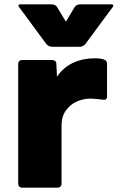

<svg xmlns="http://www.w3.org/2000/svg" viewBox="-20 -824 543 886"><path d="M64 24V-530Q64 -538 69 -542.5Q74 -547 82 -547H221Q229 -547 234.5 -542.5Q240 -538 240 -530L243 -470Q272 -513 317 -534Q362 -555 416 -555Q443 -555 458 -550Q474 -545 474 -530V-378Q474 -370 468.5 -366Q463 -362 454 -364Q414 -369 397 -369Q365 -369 334.5 -355.5Q304 -342 284 -314Q264 -286 264 -245V24Q264 32 259 37Q254 42 246 42H82Q74 42 69 37Q64 32 64 24ZM350 -804H492Q503 -804 503 -798Q503 -794 499 -790L375 -622Q364 -608 346 -608H222Q204 -608 193 -622L69 -790Q65 -794 65 -798Q65 -804 76 -804H218Q236 -804 245 -789L284 -724L323 -789Q332 -804 350 -804Z"/></svg>

Font: LINE Seed JP_TTF ExtraBold
Style: Regular
Weight: 800
Designer: LY Corporation & Fontrix & Fontworks
Version: Version 1.015